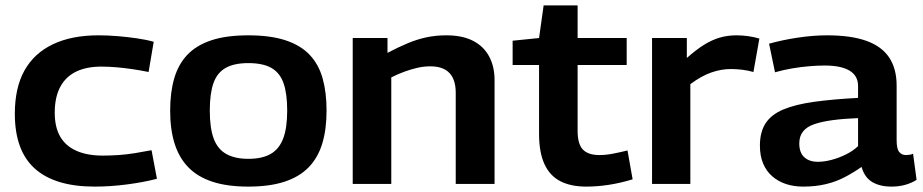

<svg xmlns="http://www.w3.org/2000/svg" viewBox="-20 -682 3423 712"><path d="M35 -260Q35 -357 71 -421Q107 -485 176.5 -518Q246 -551 345 -551Q380 -551 416 -548Q452 -545 487 -540Q522 -535 550 -527L531 -415Q502 -421 471.5 -425.5Q441 -430 412 -432.5Q383 -435 356 -435Q300 -435 261.5 -416Q223 -397 203 -359Q183 -321 183 -264Q183 -210 203.5 -175Q224 -140 264 -122.5Q304 -105 361 -105Q390 -105 419.5 -107Q449 -109 480 -114Q511 -119 542 -125L562 -19Q512 -6 450.5 2Q389 10 331 10Q184 10 109.5 -56.5Q35 -123 35 -260Z M611 -272Q611 -339 626 -391Q641 -443 674.5 -478.5Q708 -514 763.5 -532.5Q819 -551 901 -551Q983 -551 1039 -532.5Q1095 -514 1128.5 -478.5Q1162 -443 1176.5 -391Q1191 -339 1191 -272Q1191 -202 1175 -149.5Q1159 -97 1124.5 -61.5Q1090 -26 1034.5 -8Q979 10 901 10Q823 10 768 -8Q713 -26 678.5 -61.5Q644 -97 627.5 -149.5Q611 -202 611 -272ZM758 -272Q758 -207 772.5 -168Q787 -129 819 -111Q851 -93 901 -93Q952 -93 983.5 -111Q1015 -129 1030 -168Q1045 -207 1045 -272Q1045 -335 1031.5 -373.5Q1018 -412 986.5 -430Q955 -448 901 -448Q848 -448 816.5 -430Q785 -412 771.5 -373.5Q758 -335 758 -272Z M1288 0V-541H1417V-486Q1457 -507 1491.5 -521.5Q1526 -536 1561 -543.5Q1596 -551 1635 -551Q1695 -551 1734.5 -530.5Q1774 -510 1794 -472.5Q1814 -435 1814 -385V0H1670V-338Q1670 -387 1646.5 -411.5Q1623 -436 1576 -436Q1551 -436 1527.5 -430.5Q1504 -425 1480.5 -416.5Q1457 -408 1431 -395V0Z M2154 10Q2097 10 2058 -10Q2019 -30 1999 -73.5Q1979 -117 1979 -186V-441H1881V-531L1979 -541L1996 -662H2122V-541H2304V-441H2122V-196Q2122 -148 2141.5 -127.5Q2161 -107 2203 -107Q2227 -107 2252.5 -112Q2278 -117 2307 -124L2326 -17Q2280 -3 2237 3.5Q2194 10 2154 10Z M2527 -541V-467Q2562 -498 2591 -516Q2620 -534 2649 -542.5Q2678 -551 2711 -551Q2732 -551 2754 -548Q2776 -545 2796 -539L2774 -415Q2753 -421 2731.5 -423.5Q2710 -426 2690 -426Q2655 -426 2618.5 -413.5Q2582 -401 2540 -370V0H2398V-541Z M2798 -142Q2798 -193 2819.5 -225.5Q2841 -258 2886 -276.5Q2931 -295 2999.5 -304.5Q3068 -314 3162 -319V-363Q3162 -401 3130.5 -420Q3099 -439 3038 -439Q3013 -439 2982 -436.5Q2951 -434 2918.5 -428.5Q2886 -423 2854 -414L2832 -520Q2882 -534 2939 -542.5Q2996 -551 3047 -551Q3136 -551 3193 -530.5Q3250 -510 3277.5 -468.5Q3305 -427 3305 -365V-162Q3305 -130 3314.5 -118.5Q3324 -107 3339 -107Q3345 -107 3352.5 -108Q3360 -109 3366 -112L3379 -15Q3360 -3 3336.5 3.5Q3313 10 3286 10Q3243 10 3214.5 -7Q3186 -24 3175 -63Q3145 -42 3112.5 -25Q3080 -8 3042 1Q3004 10 2958 10Q2924 10 2895 0.5Q2866 -9 2844 -28Q2822 -47 2810 -75.5Q2798 -104 2798 -142ZM2944 -150Q2944 -116 2962.5 -99Q2981 -82 3013 -82Q3036 -82 3063 -89Q3090 -96 3116.5 -109Q3143 -122 3162 -140V-244Q3109 -242 3068 -236.5Q3027 -231 2999.5 -221.5Q2972 -212 2958 -194.5Q2944 -177 2944 -150Z"/></svg>

Font: Georama SemiExpanded SemiBold
Style: Regular
Weight: 600
Width: 6
Designer: Jean-Baptiste Levee
Foundry: Production Type
Version: Version 1.001